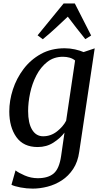

<svg xmlns="http://www.w3.org/2000/svg" viewBox="-20 -837 588 1106"><path d="M436.5 37Q428.5 95.5 401.5 136.2Q374.5 177 336 202Q297.5 227 253.8 238.2Q210 249.5 168.5 249.5Q133.5 249.5 98.2 242.8Q63 236 46 227.5L69.5 144.5Q86 158 122.2 173.8Q158.5 189.5 197.5 189.5Q257.5 189.5 289.5 162Q321.5 134.5 332 62L351.5 -73Q328 -41.5 288.2 -15.8Q248.5 10 197 10Q115 10 74.2 -47.5Q33.5 -105 33.5 -195Q33.5 -257.5 54.2 -321.5Q75 -385.5 115.5 -439.2Q156 -493 215.5 -526Q275 -559 352.5 -559Q383 -559 412 -552.5Q441 -546 461.5 -537L525.5 -558.5ZM412.5 -488.5Q399.5 -499.5 381.2 -504.8Q363 -510 342.5 -510Q290 -510 252 -480Q214 -450 189.5 -402.5Q165 -355 153.5 -300.8Q142 -246.5 142 -197.5Q142 -127.5 165 -89.8Q188 -52 228.5 -52Q272.5 -52 308 -79.8Q343.5 -107.5 361 -141.5ZM226.5 -611 196.5 -633.5 346.5 -817H411L505 -632.5L471.5 -611.5Q446.5 -642 421.2 -674.8Q396 -707.5 370.5 -741Q336.5 -708.5 301 -675.8Q265.5 -643 226.5 -611Z"/></svg>

Font: Merriweather Text Regular
Style: Italic
Weight: 400
Italic angle: -7.8°
Designer: Eben Sorkin
Foundry: Eben Sorkin
Version: Version 2.100; ttfautohint (v1.7.19-72a1) -l 8 -r 50 -G 200 